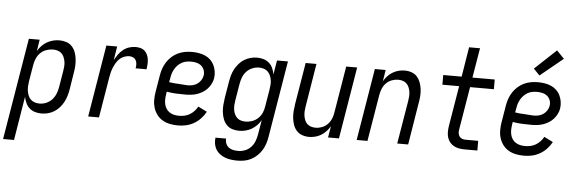

<svg xmlns="http://www.w3.org/2000/svg" viewBox="-85 -963 4142 1382"><g transform="rotate(5 1986.0 -272.5)"><path d="M-28 215 94 -520H172L159 -437Q171 -458 188 -475.5Q205 -493 226 -505Q247 -517 270 -522.5Q293 -528 315 -528Q341 -528 365 -520Q389 -512 405.5 -494Q422 -476 430.5 -453Q439 -430 442 -404.5Q445 -379 443.5 -353Q442 -327 437 -301L418 -181Q414 -158 407 -134.5Q400 -111 388.5 -89.5Q377 -68 360 -49Q343 -30 322 -17Q301 -4 277.5 2Q254 8 230 8Q206 8 183 1Q160 -6 143.5 -21Q127 -36 117 -57.5Q107 -79 103 -102L51 215ZM211 -62Q235 -62 259 -72Q283 -82 300.5 -101Q318 -120 327.5 -144Q337 -168 341 -192L361 -312Q364 -329 365 -346.5Q366 -364 363 -380.5Q360 -397 353.5 -412Q347 -427 335 -438Q323 -449 307 -453.5Q291 -458 274 -458Q250 -458 226 -449.5Q202 -441 184 -423.5Q166 -406 156 -383Q146 -360 142 -337L122 -217Q119 -199 118 -181Q117 -163 119.5 -145.5Q122 -128 128.5 -112Q135 -96 147 -84.5Q159 -73 176 -67.5Q193 -62 211 -62Z M568 0 654 -520H732L716 -420Q727 -441 741.5 -461.5Q756 -482 775.5 -497.5Q795 -513 818.5 -520.5Q842 -528 865 -528Q883 -528 900.5 -523.5Q918 -519 930.5 -507.5Q943 -496 950 -480.5Q957 -465 959.5 -447.5Q962 -430 961 -411.5Q960 -393 957 -375H878Q881 -390 880.5 -405Q880 -420 873.5 -432.5Q867 -445 854 -451.5Q841 -458 826 -458Q808 -458 789.5 -451Q771 -444 756.5 -431Q742 -418 732 -401Q722 -384 714.5 -366.5Q707 -349 702.5 -331Q698 -313 695 -295L646 0Z M1218 8Q1188 8 1159.5 2.5Q1131 -3 1106.5 -17Q1082 -31 1065 -53.5Q1048 -76 1039.5 -103Q1031 -130 1031 -159.5Q1031 -189 1036 -219L1056 -339Q1060 -364 1068.5 -389Q1077 -414 1091.5 -436.5Q1106 -459 1126.5 -477.5Q1147 -496 1171.5 -507.5Q1196 -519 1221.5 -523.5Q1247 -528 1272 -528Q1297 -528 1321.5 -524Q1346 -520 1367.5 -510.5Q1389 -501 1406 -485Q1423 -469 1433 -448Q1443 -427 1447 -402.5Q1451 -378 1447 -353Q1444 -333 1434 -313Q1424 -293 1409 -276.5Q1394 -260 1375 -248.5Q1356 -237 1335.5 -230Q1315 -223 1294 -220.5Q1273 -218 1252 -218Q1218 -218 1183.5 -219.5Q1149 -221 1116 -227L1113 -208Q1110 -189 1109.5 -171Q1109 -153 1113 -135.5Q1117 -118 1126.5 -103.5Q1136 -89 1150.5 -79.5Q1165 -70 1182.5 -66Q1200 -62 1218 -62Q1238 -62 1257.5 -66Q1277 -70 1295 -80.5Q1313 -91 1327.5 -106.5Q1342 -122 1352 -140L1416 -108Q1402 -82 1380.5 -59Q1359 -36 1332 -20.5Q1305 -5 1276 1.5Q1247 8 1218 8ZM1263 -286Q1280 -286 1297.5 -290Q1315 -294 1330.5 -304.5Q1346 -315 1356.5 -331Q1367 -347 1370 -364Q1374 -384 1367.5 -403.5Q1361 -423 1346.5 -435.5Q1332 -448 1312.5 -453Q1293 -458 1272 -458Q1256 -458 1238.5 -455Q1221 -452 1205.5 -443.5Q1190 -435 1177 -422Q1164 -409 1155 -393.5Q1146 -378 1140.5 -361.5Q1135 -345 1133 -328L1127 -297Q1144 -294 1161 -292.5Q1178 -291 1195 -290.5Q1212 -290 1229 -288Q1246 -286 1263 -286Z M1666 223Q1642 223 1619.5 220Q1597 217 1576.5 209.5Q1556 202 1538.5 189Q1521 176 1510 158Q1499 140 1495 118Q1491 96 1494 72H1571Q1569 91 1576 108Q1583 125 1597 135.5Q1611 146 1629 149.5Q1647 153 1666 153Q1690 153 1714.5 143.5Q1739 134 1757 114.5Q1775 95 1784 71Q1793 47 1797 23L1815 -83Q1803 -62 1786 -44.5Q1769 -27 1748 -15Q1727 -3 1704 2.5Q1681 8 1659 8Q1632 8 1608 0Q1584 -8 1567.5 -26Q1551 -44 1542.5 -67Q1534 -90 1531 -115.5Q1528 -141 1530 -167Q1532 -193 1536 -219L1556 -339Q1560 -362 1566.5 -385.5Q1573 -409 1585 -430.5Q1597 -452 1613.5 -471Q1630 -490 1651.5 -503Q1673 -516 1696.5 -522Q1720 -528 1743 -528Q1768 -528 1790.5 -521Q1813 -514 1830 -499Q1847 -484 1856.5 -462.5Q1866 -441 1870 -418L1887 -520H1966L1874 34Q1870 59 1862 83.5Q1854 108 1840.5 130Q1827 152 1807 171Q1787 190 1763.5 202Q1740 214 1715 218.5Q1690 223 1666 223ZM1700 -62Q1723 -62 1747 -70.5Q1771 -79 1789.5 -96.5Q1808 -114 1818 -137Q1828 -160 1831 -183L1851 -303Q1854 -321 1855.5 -339Q1857 -357 1854.5 -374.5Q1852 -392 1845 -408Q1838 -424 1826.5 -435.5Q1815 -447 1798 -452.5Q1781 -458 1763 -458Q1739 -458 1714.5 -448Q1690 -438 1672.5 -419Q1655 -400 1646 -376Q1637 -352 1633 -328L1613 -208Q1610 -191 1609 -173.5Q1608 -156 1610.5 -139.5Q1613 -123 1620 -108Q1627 -93 1638.5 -82Q1650 -71 1666.5 -66.5Q1683 -62 1700 -62Z M2164 8Q2138 8 2114 -0.5Q2090 -9 2074 -27Q2058 -45 2050 -68Q2042 -91 2039 -116Q2036 -141 2038 -167Q2040 -193 2044 -219L2094 -520H2172L2121 -208Q2118 -191 2117 -174Q2116 -157 2118.5 -140.5Q2121 -124 2127 -109Q2133 -94 2144.5 -83Q2156 -72 2172 -67Q2188 -62 2205 -62Q2228 -62 2251 -70.5Q2274 -79 2291.5 -97Q2309 -115 2318.5 -137.5Q2328 -160 2331 -183L2387 -520H2466L2380 0H2301L2315 -82Q2303 -62 2286.5 -44.5Q2270 -27 2250 -15Q2230 -3 2207.5 2.5Q2185 8 2164 8Z M2508 0 2594 -520H2672L2659 -438Q2671 -458 2687 -475.5Q2703 -493 2723.5 -505Q2744 -517 2766 -522.5Q2788 -528 2810 -528Q2836 -528 2860 -519.5Q2884 -511 2899.5 -493Q2915 -475 2923.5 -452Q2932 -429 2935 -404Q2938 -379 2936 -353Q2934 -327 2929 -301L2880 0H2801L2853 -312Q2856 -329 2857 -346Q2858 -363 2855.5 -379.5Q2853 -396 2846.5 -411Q2840 -426 2829 -437Q2818 -448 2802 -453Q2786 -458 2768 -458Q2746 -458 2722.5 -449.5Q2699 -441 2681.5 -423Q2664 -405 2655 -382.5Q2646 -360 2642 -337L2586 0Z M3289 0Q3268 0 3248 -3.5Q3228 -7 3211 -16Q3194 -25 3181.5 -40Q3169 -55 3163 -74Q3157 -93 3157 -113.5Q3157 -134 3160 -155L3209 -450H3088V-520H3221L3256 -735H3335L3299 -520H3460V-450H3288L3237 -143Q3234 -129 3235 -115.5Q3236 -102 3243 -91Q3250 -80 3262.5 -75Q3275 -70 3289 -70H3380V0Z M3718 8Q3688 8 3659.5 2.5Q3631 -3 3606.5 -17Q3582 -31 3565 -53.5Q3548 -76 3539.5 -103Q3531 -130 3531 -159.5Q3531 -189 3536 -219L3556 -339Q3560 -364 3568.5 -389Q3577 -414 3591.5 -436.5Q3606 -459 3626.5 -477.5Q3647 -496 3671.5 -507.5Q3696 -519 3721.5 -523.5Q3747 -528 3772 -528Q3797 -528 3821.5 -524Q3846 -520 3867.5 -510.5Q3889 -501 3906 -485Q3923 -469 3933 -448Q3943 -427 3947 -402.5Q3951 -378 3947 -353Q3944 -333 3934 -313Q3924 -293 3909 -276.5Q3894 -260 3875 -248.5Q3856 -237 3835.5 -230Q3815 -223 3794 -220.5Q3773 -218 3752 -218Q3718 -218 3683.5 -219.5Q3649 -221 3616 -227L3613 -208Q3610 -189 3609.5 -171Q3609 -153 3613 -135.5Q3617 -118 3626.5 -103.5Q3636 -89 3650.5 -79.5Q3665 -70 3682.5 -66Q3700 -62 3718 -62Q3738 -62 3757.5 -66Q3777 -70 3795 -80.5Q3813 -91 3827.5 -106.5Q3842 -122 3852 -140L3916 -108Q3902 -82 3880.5 -59Q3859 -36 3832 -20.5Q3805 -5 3776 1.5Q3747 8 3718 8ZM3763 -286Q3780 -286 3797.5 -290Q3815 -294 3830.5 -304.5Q3846 -315 3856.5 -331Q3867 -347 3870 -364Q3874 -384 3867.5 -403.5Q3861 -423 3846.5 -435.5Q3832 -448 3812.5 -453Q3793 -458 3772 -458Q3756 -458 3738.5 -455Q3721 -452 3705.5 -443.5Q3690 -435 3677 -422Q3664 -409 3655 -393.5Q3646 -378 3640.5 -361.5Q3635 -345 3633 -328L3627 -297Q3644 -294 3661 -292.5Q3678 -291 3695 -290.5Q3712 -290 3729 -288Q3746 -286 3763 -286ZM3778 -577 3734 -623 3889 -768 3943 -712Z"/></g></svg>

Font: Iosevka SS04
Style: Italic
Weight: 400
Italic angle: -9°
Monospace: yes
Designer: Belleve Invis
Foundry: Belleve Invis
Version: Version 19.0.0; ttfautohint (v1.8.4)